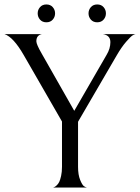

<svg xmlns="http://www.w3.org/2000/svg" viewBox="-26 -841 628 861"><path d="M210.5 -753Q200 -741 182 -741Q164 -741 153.5 -753Q143 -765 143 -781Q143 -797 153.5 -809Q164 -821 182 -821Q200 -821 210.5 -809Q221 -797 221 -781Q221 -765 210.5 -753ZM438.5 -753Q428 -741 410 -741Q392 -741 381.5 -753Q371 -765 371 -781Q371 -797 381.5 -809Q392 -821 410 -821Q428 -821 438.5 -809Q449 -797 449 -781Q449 -765 438.5 -753ZM435 -688H582Q576 -687 568 -682Q560 -677 539.5 -653.5Q519 -630 497 -592L324 -295V-93Q324 -57 333.5 -34Q343 -11 350.5 -6Q358 -1 364 0H212Q215 -1 218.5 -2.5Q222 -4 228.5 -10Q235 -16 239.5 -25Q244 -34 248 -52Q252 -70 252 -93V-296L81 -593Q34 -675 -6 -688H162Q137 -683 137 -656Q137 -642 162 -599L307 -344L452 -595Q469 -623 469 -652Q469 -683 435 -688Z"/></svg>

Font: Bellefair
Style: Regular
Weight: 400
Designer: Nick Shinn, Liron Lavi Turkenic
Foundry: Shinntype
Version: Version 1.003;PS 001.003;hotconv 1.0.88;makeotf.lib2.5.64775